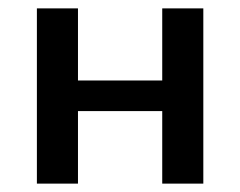

<svg xmlns="http://www.w3.org/2000/svg" viewBox="-20 -438 573 458"><path d="M465 -418V0H367V-173H166V0H68V-418H166V-246H367V-418Z"/></svg>

Font: Ysabeau Semibold
Style: Regular
Weight: 600
Designer: Christian Thalmann (Catharsis Fonts)
Version: Version 0.003